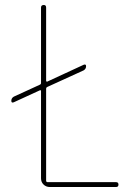

<svg xmlns="http://www.w3.org/2000/svg" viewBox="-20 -750 540 770"><path d="M35.2 -339.8Q25.4 -335.9 25.4 -345.7Q25.4 -356.4 35.2 -362.3L139.6 -410.2Q144.5 -412.1 144.5 -417V-719.7Q144.5 -729.5 154.8 -730Q165 -730.5 165 -719.7V-425.8Q165 -423.8 167 -422.9Q168.9 -421.9 169.9 -422.9L315.4 -490.2Q325.2 -494.1 325.2 -484.4Q325.2 -473.6 315.4 -467.8L169.9 -401.4Q165 -399.4 165 -393.6V-25.4Q165 -20.5 169.9 -19.5H445.3Q455.1 -19.5 455.1 -9.8Q455.1 0 445.3 0H179.7Q165 0 154.8 -9.8Q144.5 -19.5 144.5 -35.2V-384.8Q144.5 -389.6 139.6 -387.7Z"/></svg>

Font: Rounded-X Mgen+ 2m thin
Style: Regular
Weight: 100
Designer: [Source Han Sans]
Ryoko NISHIZUKA  (kana & ideographs); Paul D. Hunt (Latin, Greek & Cyrillic); Wenlong ZHANG  (bopomofo
Version: Version 1.059.20150602